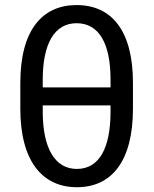

<svg xmlns="http://www.w3.org/2000/svg" viewBox="-20 -741 616 770"><path d="M287.1 -720.7C149.4 -720.7 61.5 -620.1 61.5 -408.7V-305.2C61.5 -94.2 150.4 9.8 288.1 9.8C427.7 9.8 513.2 -94.2 513.2 -305.2V-408.7C513.2 -620.1 426.3 -720.7 287.1 -720.7ZM288.1 -63.5C199.7 -63.5 151.4 -147.9 151.4 -293V-318.4H423.3V-293C423.3 -147.9 378.4 -63.5 288.1 -63.5ZM287.1 -647.9C377 -647.9 423.3 -566.9 423.3 -421.9V-390.6H151.4V-421.9C151.4 -566.9 199.2 -647.9 287.1 -647.9Z"/></svg>

Font: Bert Sans
Style: Regular
Weight: 400
Designer: Christian Robertson (Google), Cristiano Sobral
Foundry: Google, Cristiano Sobral
Version: Version 3.101